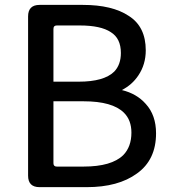

<svg xmlns="http://www.w3.org/2000/svg" viewBox="-20 -730 696 784"><path d="M94.7 -12.7V-663.1Q94.7 -686.5 106.4 -698.2Q118.2 -710 141.6 -710H318.4Q438.5 -710 505.9 -665Q575.2 -621.1 575.2 -524.4Q575.2 -466.8 544.9 -421.9Q519.5 -383.8 477.5 -362.3Q538.1 -347.7 575.2 -305.7Q617.2 -259.8 617.2 -185.5Q617.2 -77.1 539.1 -21.5Q462.9 34.2 334 34.2H141.6Q118.2 34.2 106.4 22.5Q94.7 10.7 94.7 -12.7ZM198.2 -396.5H301.8Q404.3 -396.5 446.3 -437.5Q473.6 -465.8 473.6 -513.7Q473.6 -573.2 432.6 -598.6Q391.6 -626 305.7 -626H211.9Q205.1 -626 201.7 -622.6Q198.2 -619.1 198.2 -611.3ZM198.2 -63.5Q198.2 -56.6 201.7 -53.2Q205.1 -49.8 211.9 -49.8H321.3Q435.5 -49.8 483.4 -96.7Q516.6 -130.9 516.6 -188.5Q516.6 -239.3 486.3 -269.5Q439.5 -316.4 321.3 -316.4H198.2Z"/></svg>

Font: TaiwanPearl
Style: Regular
Weight: 400
Version: Version 2.102